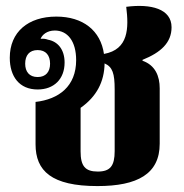

<svg xmlns="http://www.w3.org/2000/svg" viewBox="-20 -617 621 648"><path d="M519 -132V-319C519 -360 504 -397 461 -412V-415C523 -440 559 -473 559 -525C559 -587 490 -605 406 -594C415 -522 414 -450 331 -435V-434C320 -514 260 -561 170 -561C75 -561 13 -509 13 -422C13 -359 45 -315 107 -315C162 -315 198 -350 198 -406C198 -450 175 -477 142 -483C134 -486 126 -487 117 -486C122 -499 138 -514 165 -514C208 -514 237 -478 237 -414C237 -326 179 -282 100 -273V-130C100 -40 154 11 309 11C444 11 519 -30 519 -132ZM107 -357C79 -357 65 -375 65 -402C65 -430 79 -448 107 -448C135 -448 149 -430 149 -402C149 -375 135 -357 107 -357ZM252 -106V-253C306 -291 332 -341 333 -403C360 -391 367 -369 367 -315V-107C367 -57 352 -38 310 -38C267 -38 252 -57 252 -106Z"/></svg>

Font: Noto Serif Thai SemiCondensed Extra
Style: Regular
Weight: 800
Width: 4
Designer: Monotype Design Team
Foundry: Monotype Imaging Inc.
Version: Version 1.901